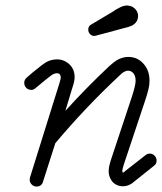

<svg xmlns="http://www.w3.org/2000/svg" viewBox="-20 -678 595 705"><path d="M315 -588 399 -638 404 -642Q415 -648 421 -651Q430 -656 439 -657Q440 -657 442 -657.5Q444 -658 446 -658Q455 -657 462 -655Q476 -649 483 -636Q485 -632 486 -628Q487 -624 487 -619Q487 -613 485 -607Q481 -594 468 -586Q461 -582 451 -579L332 -547Q329 -546 326 -546Q317 -546 310.5 -553Q304 -560 304 -569Q304 -575 306.5 -580Q309 -585 315 -588ZM110 -354Q103 -348 96 -348Q89 -348 84 -350Q79 -352 76 -356Q69 -363 69 -374Q69 -385 78 -393L100 -412Q136 -442 152 -451Q169 -460 190.5 -460Q212 -460 230 -446Q254 -427 254 -395Q254 -380 247 -360L220 -271Q297 -356 381 -435Q399 -451 409 -457Q430 -469 451 -469Q488 -469 511 -439Q529 -416 529 -382Q529 -365 525 -350Q520 -329 513 -309Q506 -289 435 -75Q429 -56 429 -50Q430 -45 431 -44Q432 -45 434 -45L441 -51L514 -108Q521 -114 530.5 -114Q540 -114 547.5 -106.5Q555 -99 555 -87.5Q555 -76 545 -69Q468 -8 465 -5Q449 6 431 6Q419 6 407.5 0.5Q396 -5 389 -16Q379 -31 379 -50Q379 -55 380 -62.5Q381 -70 387 -90Q458 -305 463 -319Q478 -364 478 -382Q478 -404 465 -413.5Q452 -423 435 -414Q428 -410 416 -398Q292 -282 183 -152L138 -11Q133 7 114 7Q104 7 96.5 -0.5Q89 -8 89 -18Q89 -22 90 -26L199 -375Q203 -388 203 -392Q203 -396 203 -396L201 -403Q198 -409 189 -409Q179 -409 168 -401Q154 -391 110 -354ZM431 -44Z"/></svg>

Font: TT2020Base
Style: Italic
Weight: 400
Italic angle: -15°
Version: Version 0.2.000